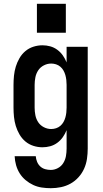

<svg xmlns="http://www.w3.org/2000/svg" viewBox="-20 -766 540 1009"><path d="M247 223Q223 223 199.5 219.5Q176 216 154.5 206Q133 196 114.5 180.5Q96 165 83.5 145Q71 125 64.5 102Q58 79 57 55H168Q169 70 175 84.5Q181 99 192 109Q203 119 217.5 123Q232 127 247 127Q266 127 284 117.5Q302 108 312.5 91Q323 74 326.5 54.5Q330 35 330 15V-82Q322 -62 310 -45Q298 -28 281 -15.5Q264 -3 244 2.5Q224 8 203 8Q179 8 155.5 0.5Q132 -7 113.5 -22.5Q95 -38 82.5 -59.5Q70 -81 63 -104Q56 -127 53.5 -151.5Q51 -176 51 -200V-320Q51 -344 53.5 -368.5Q56 -393 63 -416Q70 -439 82.5 -460.5Q95 -482 113.5 -497.5Q132 -513 155.5 -520.5Q179 -528 203 -528Q224 -528 244 -522.5Q264 -517 281 -504.5Q298 -492 310 -475Q322 -458 330 -438V-520H441V15Q441 42 437 69Q433 96 422 120.5Q411 145 392.5 165.5Q374 186 350.5 199Q327 212 300.5 217.5Q274 223 247 223ZM249 -88Q262 -88 274.5 -92Q287 -96 297 -104.5Q307 -113 313.5 -124.5Q320 -136 323.5 -148.5Q327 -161 328.5 -174Q330 -187 330 -200V-320Q330 -333 328.5 -346Q327 -359 323.5 -371.5Q320 -384 313.5 -395.5Q307 -407 297 -415.5Q287 -424 274.5 -428Q262 -432 249 -432Q229 -432 210.5 -422.5Q192 -413 181 -396.5Q170 -380 166 -360Q162 -340 162 -320V-200Q162 -180 166 -160Q170 -140 181 -123.5Q192 -107 210.5 -97.5Q229 -88 249 -88ZM326 -594H174V-746H326Z"/></svg>

Font: Iosevka SS04
Style: Bold
Weight: 700
Monospace: yes
Designer: Belleve Invis
Foundry: Belleve Invis
Version: Version 19.0.0; ttfautohint (v1.8.4)